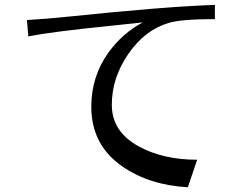

<svg xmlns="http://www.w3.org/2000/svg" viewBox="-20 -748 1040 804"><path d="M92.8 -664.1Q176.8 -668.9 269.5 -678.7Q673.8 -720.7 879.9 -727.5V-668Q739.3 -668 687.5 -652.3Q586.9 -623 517.6 -522.5Q448.2 -421.9 448.2 -309.1Q448.2 -196.3 561.5 -134.8Q663.1 -79.1 805.7 -79.1L766.6 36.1Q604.5 27.3 491.2 -51.8Q362.3 -141.6 362.3 -300.8Q362.3 -427.7 433.6 -527.3Q494.1 -610.4 578.1 -654.3Q528.3 -648.4 431.6 -638.7Q198.2 -615.2 98.6 -595.7Z"/></svg>

Font: GenEi LateGo v2
Style: Medium
Weight: 500
Designer: o_tamon (Modified)
Foundry: o_tamon / Adobe Systems Incorporated / FONT 910 / Philipp H. Poll
Version: Version 2.1;Original Version 1.004